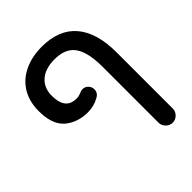

<svg xmlns="http://www.w3.org/2000/svg" viewBox="-220 -715 1036 1036"><g transform="rotate(-45 297.5 -197.0)"><path d="M434.6 143.6V-283.2Q434.6 -410.6 386.7 -458.5Q350.1 -495.1 279.3 -495.1Q203.6 -495.1 163.6 -455.1Q129.9 -421.4 129.9 -366.2Q129.9 -283.7 180.2 -266.1Q195.3 -260.7 212.4 -260.7Q229.5 -260.7 236.8 -264.2L241.2 -265.6Q242.2 -265.6 242.2 -265.6Q252.9 -270 257.3 -271.5Q266.1 -274.4 272.5 -274.4Q290.5 -274.4 304 -261Q317.4 -247.6 317.4 -228.5Q317.4 -209.5 305.2 -197.3Q299.3 -191.4 291.5 -187.5Q252.4 -165 205.1 -165Q127.9 -165 75.2 -208.5L66.9 -216.3Q21.5 -261.2 21.5 -358.4Q21.5 -427.2 51.8 -480Q83.5 -534.2 142.8 -563Q202.1 -591.8 279.3 -591.8Q409.2 -591.8 476.1 -513.4Q543 -435.1 543 -283.2V143.6Q543 166 526.9 182.1Q510.7 198.2 489 198.2Q467.3 198.2 450.9 181.9Q434.6 165.5 434.6 143.6Z"/></g></svg>

Font: YuPearl-SemiBold
Style: SemiBold
Weight: 600
Designer: Max Yao
Foundry: Max-Everyday
Version: Version 1.011; ttfautohint (v1.8.3)